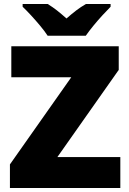

<svg xmlns="http://www.w3.org/2000/svg" viewBox="-20 -947 651 967"><path d="M586 0H30V-119L339 -558H37V-714H578V-595L269 -156H586ZM220 -767Q205 -790 182.5 -817Q160 -844 136.5 -869.5Q113 -895 94 -913V-927H220Q246 -911 267.5 -894Q289 -877 315 -854Q341 -877 364 -894.5Q387 -912 413 -927H537V-913Q520 -896 496.5 -870.5Q473 -845 450.5 -817.5Q428 -790 412 -767Z"/></svg>

Font: Noto Sans Devanagari Black
Style: Regular
Weight: 900
Version: Version 2.003